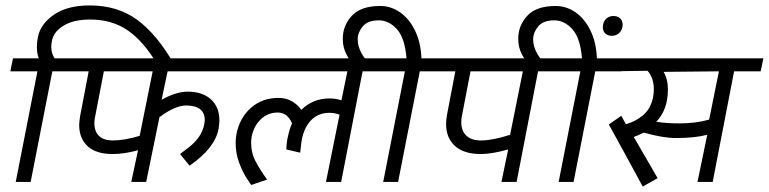

<svg xmlns="http://www.w3.org/2000/svg" viewBox="-20 -671 2835 708"><path d="M622 -434 557 -438Q509 -519 451 -559Q393 -599 313 -599Q251 -599 214.5 -576.5Q178 -554 172 -522Q169 -510 169 -498Q169 -475 181 -456H283L273 -408H173L93 0H38L118 -408H18L28 -456H123Q116 -474 116 -498Q116 -516 120 -535Q129 -582 178.5 -616.5Q228 -651 311 -651Q414 -651 486.5 -597.5Q559 -544 622 -434ZM199 -439Z M672 -333Q727 -333 758 -304.5Q789 -276 789 -227Q789 -213 786 -196Q773 -125 679 -60L644 -103Q650 -108 674 -126Q698 -144 713 -165.5Q728 -187 733 -212Q735 -224 735 -229Q735 -255 717.5 -268.5Q700 -282 666 -282Q626 -282 568 -239L519 0H464L489 -117Q438 -103 396 -103Q334 -103 303 -132Q272 -161 272 -210Q272 -222 276 -246L307 -408H225L235 -456H886L876 -408H598L576 -303Q629 -333 672 -333ZM331 -242Q328 -229 328 -217Q328 -186 345.5 -169.5Q363 -153 396 -153Q438 -153 495 -170L543 -408H363Z M1238 0H1182L1232 -248Q1215 -255 1195 -255Q1154 -255 1128 -228.5Q1102 -202 1093 -157Q1091 -147 1087 -108L1036 -120Q1036 -130 1037.5 -143.5Q1039 -157 1042 -169Q1048 -197 1057 -216Q1040 -256 1004 -256Q968 -256 942 -231.5Q916 -207 908 -167Q906 -153 906 -145Q906 -107 923 -75Q940 -43 965 -9L907 11Q907 13 891 -11.5Q875 -36 862 -70.5Q849 -105 849 -143Q849 -161 852 -177Q864 -237 905.5 -273.5Q947 -310 1007 -310Q1035 -310 1056.5 -297.5Q1078 -285 1091 -266Q1134 -308 1195 -308Q1219 -308 1239 -301L1261 -408H829L839 -456H1425L1415 -408H1317Z M1448 0H1393L1473 -408H1368L1378 -456H1479Q1473 -531 1443.5 -563.5Q1414 -596 1377 -596Q1336 -596 1317.5 -573.5Q1299 -551 1299 -526Q1299 -500 1313.5 -474Q1328 -448 1344 -439H1280Q1271 -445 1257.5 -470.5Q1244 -496 1244 -528Q1244 -577 1277.5 -613Q1311 -649 1382 -649Q1422 -649 1456 -625Q1490 -601 1511 -557Q1532 -513 1534 -456H1634L1624 -408H1528Z M1885 0H1829L1854 -120Q1794 -103 1753 -103Q1690 -103 1657.5 -133Q1625 -163 1625 -213Q1625 -228 1628 -246L1659 -408H1577L1587 -456H2072L2062 -408H1964ZM1683 -242Q1681 -234 1681 -220Q1681 -188 1700 -170.5Q1719 -153 1753 -153Q1796 -153 1861 -174L1908 -408H1715Z M2095 0H2040L2120 -408H2015L2025 -456H2126Q2120 -531 2090.5 -563.5Q2061 -596 2024 -596Q1983 -596 1964.5 -573.5Q1946 -551 1946 -526Q1946 -500 1960.5 -474Q1975 -448 1991 -439H1927Q1918 -445 1904.5 -470.5Q1891 -496 1891 -528Q1891 -577 1924.5 -613Q1958 -649 2029 -649Q2069 -649 2103 -625Q2137 -601 2158 -557Q2179 -513 2181 -456H2281L2271 -408H2175Z M2203 -570Q2203 -577 2204 -580Q2206 -594 2216.5 -603Q2227 -612 2242 -612Q2258 -612 2267 -603Q2276 -594 2276 -580Q2276 -563 2265 -551Q2254 -539 2236 -539Q2221 -539 2212 -547.5Q2203 -556 2203 -570Z M2608 0H2552L2588 -174Q2542 -162 2473 -162Q2424 -162 2354 -182Q2332 -171 2317 -166L2405 -14L2350 17Q2331 -19 2288 -97.5Q2245 -176 2225 -212L2271 -244L2288 -213Q2322 -222 2350.5 -245.5Q2379 -269 2388 -311Q2391 -328 2391 -342Q2391 -383 2368 -410L2224 -408L2234 -456H2795L2785 -408H2687ZM2443 -341Q2443 -320 2439 -299Q2430 -253 2400 -222Q2437 -216 2486 -216Q2546 -216 2595 -230L2631 -408L2427 -406Q2443 -379 2443 -341Z"/></svg>

Font: Cambay Devanagari
Style: Italic
Weight: 400
Italic angle: -11°
Designer: Pooja Saxena
Foundry: Pooja Saxena
Version: Version 1.018;PS 001.018;hotconv 1.0.70;makeotf.lib2.5.58329